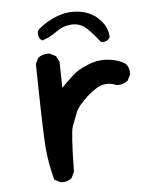

<svg xmlns="http://www.w3.org/2000/svg" viewBox="-48 -654 595 703"><g transform="rotate(-5 250.0 -303.0)"><path d="M140.6 -467.8Q143.6 -467.8 147.9 -467.3L169.9 -456.1L181.2 -434.1L183.1 -338.4Q209 -364.7 226.6 -380.9Q247.1 -399.9 284.7 -415Q314.5 -427.2 344.2 -427.2Q352.1 -427.2 359.9 -426.3Q397.5 -422.4 422.4 -405.3Q434.6 -391.6 434.6 -372.1Q434.6 -369.1 434.1 -364.7L423.3 -343.3Q413.6 -335.9 404.8 -333.5Q396 -331.1 390.1 -331.1Q381.3 -331.1 379.9 -332Q364.7 -338.4 348.6 -338.4Q341.3 -338.4 334 -336.9Q310.1 -333 273.4 -300.3Q236.8 -267.6 227.3 -242.7Q217.8 -217.8 209 -194.3Q200.7 -171.9 198.7 -28.8L188 -6.3Q173.8 5.9 154.3 5.9Q151.4 5.9 147 5.4L124.5 -5.9Q107.9 -66.4 103 -126.2Q98.1 -186 94.2 -434.1L105 -455.6L106 -456.5Q121.1 -467.8 140.6 -467.8ZM240.7 -566.4Q236.3 -566.4 231.9 -565.9Q203.1 -563 179.9 -545.7Q156.7 -528.3 128.9 -518.6L126 -517.6L117.2 -523.4Q111.3 -533.2 111.3 -543.9Q111.3 -547.9 111.8 -552.7L117.2 -560.1Q151.4 -588.9 190.4 -602.5Q216.8 -612.3 244.6 -612.3Q307.1 -612.3 343.8 -572.8Q371.6 -543 371.6 -508.8V-506.8Q368.7 -502.9 366.7 -501Q358.4 -492.7 347.7 -492.7Q343.8 -492.7 337.9 -494.1Q303.7 -539.1 281.7 -554.2Q263.7 -566.4 240.7 -566.4Z"/></g></svg>

Font: Bakudai
Style: Medium
Weight: 500
Version: Version 1.48